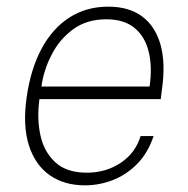

<svg xmlns="http://www.w3.org/2000/svg" viewBox="-20 -547 565 577"><path d="M235.5 10Q172.5 10 129 -20.8Q85.5 -51.5 66.8 -110.5Q48 -169.5 60 -254Q72 -339.5 105 -400.8Q138 -462 188.8 -494.5Q239.5 -527 305.5 -527Q367.5 -527 407.2 -497.5Q447 -468 462.5 -412.2Q478 -356.5 466.5 -277L463 -249H98.5Q90.5 -190.5 101.5 -140.2Q112.5 -90 146.5 -59Q180.5 -28 241 -28Q298 -28 342.5 -57.5Q387 -87 402.5 -138H441.5Q425 -88 392.8 -55Q360.5 -22 319.5 -6Q278.5 10 235.5 10ZM104.5 -287H429.5Q438 -344.5 427.2 -390.2Q416.5 -436 385 -462.5Q353.5 -489 299.5 -489Q240.5 -489 199.5 -458.8Q158.5 -428.5 134.8 -382Q111 -335.5 104.5 -287Z"/></svg>

Font: Public Sans Thin Thin
Style: Italic
Weight: 250
Italic angle: -8°
Version: Version 2.001